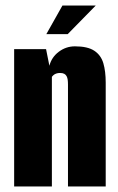

<svg xmlns="http://www.w3.org/2000/svg" viewBox="-20 -672 426 692"><path d="M31 0V-495H146L158 -435Q166 -466 192 -485.5Q218 -505 250 -505Q296 -505 320 -489Q344 -473 352.5 -444Q361 -415 361 -374V0H225V-367Q225 -377 224 -384.5Q223 -392 220 -397.5Q217 -403 211.5 -406Q206 -409 196 -409Q189 -409 183 -407Q177 -405 173 -401.5Q169 -398 167 -395V0ZM147 -549 205 -652H325L224 -549Z"/></svg>

Font: Alumni Sans Thin ExtraBold
Style: Regular
Weight: 800
Version: Version 1.018